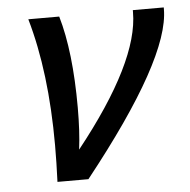

<svg xmlns="http://www.w3.org/2000/svg" viewBox="-43 -556 598 604"><g transform="rotate(-5 255.5 -254.0)"><path d="M212.4 4.9H114.7Q117.2 -56.2 117.2 -110.4Q117.2 -341.8 67.9 -512.7H165.5Q198.7 -399.4 198.7 -222.2Q198.7 -147 191.4 -90.3Q397.9 -349.6 397.9 -506.3V-512.7H495.6V-507.8Q495.6 -351.1 212.4 4.9Z"/></g></svg>

Font: Cadman
Style: Italic
Weight: 400
Italic angle: -12°
Designer: Paul James MIller
Foundry: High-Logic / Made with FontCreator
Version: Version 2.114;March 28, 2021;FontCreator 13.0.0.2683 64-bit